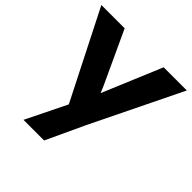

<svg xmlns="http://www.w3.org/2000/svg" viewBox="-203 -686 1072 1072"><g transform="rotate(45 332.5 -150.5)"><path d="M259 -10 -5 -531H179L307 -255Q325 -218 340 -180Q348 -201 368 -247L487 -531H670L410 2L304 230H141Z"/></g></svg>

Font: Lexend Exa HM Xlight
Style: Bold
Weight: 700
Designer: Bonnie Shaver-Troup, Thomas Jockin, Octavio Pardo
Foundry: Lexend
Version: Version 1.091